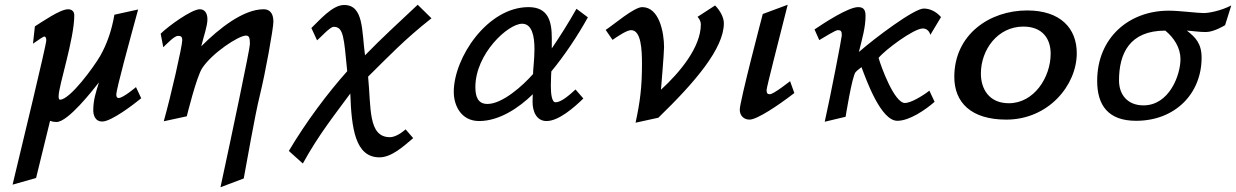

<svg xmlns="http://www.w3.org/2000/svg" viewBox="-20 -494 5208 809"><path d="M33 284 132 256 191 15C191 15 202 20 218 20C267 20 370 -113 397 -147C384 -105 373 -73 373 -29C373 -14 378 18 411 18C449 18 542 -53 575 -80L553 -127C553 -127 499 -81 480 -81C474 -81 470 -85 470 -95C470 -119 527 -325 562 -454L462 -432C451 -367 431 -309 402 -258C376 -213 275 -74 233 -74C228 -74 227 -80 227 -89C227 -133 293 -329 293 -430C293 -445 283 -455 267 -455C233 -455 158 -402 127 -383L119 -310C144 -327 162 -340 167 -340C174 -340 175 -329 175 -324C175 -304 72 121 33 284Z M657 -352 668 -295C690 -316 715 -343 731 -343C743 -343 748 -338 748 -325C748 -300 700 -89 670 17L767 -4C767 -4 808 -171 832 -207C875 -272 986 -344 1016 -344C1030 -344 1033 -335 1033 -308C1033 -288 955 82 909 295L1007 258C1019 196 1053 -4 1075 -93C1098 -186 1132 -374 1132 -403C1132 -441 1114 -455 1091 -455C1006 -455 905 -376 828 -299C839 -344 854 -384 854 -413C854 -438 843 -455 822 -455C787 -455 688 -383 657 -352Z M1197 142 1256 195C1322 75 1387 -6 1456 -100C1461 45 1476 169 1579 169C1631 169 1683 120 1721 88L1689 51C1689 51 1654 84 1623 84C1530 84 1544 -41 1531 -171C1618 -257 1685 -328 1798 -417L1740 -474C1660 -399 1587 -332 1518 -261C1504 -364 1513 -473 1430 -473C1380 -473 1326 -408 1292 -376L1316 -324C1330 -335 1370 -381 1386 -381C1428 -381 1429 -336 1443 -194C1360 -101 1270 19 1197 142Z M1892 -107C1892 -49 1923 16 1999 16C2084 16 2167 -40 2225 -97C2225 -97 2224 -80 2224 -64C2224 -25 2240 16 2283 16C2334 16 2399 -41 2438 -79L2405 -117C2378 -92 2344 -63 2321 -63C2305 -63 2301 -98 2301 -133C2301 -158 2303 -193 2303 -193C2356 -257 2413 -341 2457 -421L2409 -457C2374 -395 2339 -340 2305 -290V-334C2305 -404 2290 -464 2207 -464C2034 -464 1892 -251 1892 -107ZM1983 -127C1983 -268 2121 -394 2180 -394C2222 -394 2232 -341 2232 -287C2232 -245 2226 -202 2226 -182C2183 -133 2097 -56 2034 -56C1994 -56 1983 -86 1983 -127Z M2532 -368 2561 -326C2577 -337 2620 -367 2639 -367C2682 -367 2685 -283 2685 -224C2685 -127 2677 -65 2658 23L2754 2C2909 -148 3030 -290 3030 -396C3030 -420 3015 -449 2993 -471L2919 -423C2919 -423 2933 -410 2933 -391C2933 -296 2846 -190 2765 -116C2765 -116 2778 -269 2778 -295C2778 -357 2758 -464 2686 -464C2651 -464 2565 -389 2532 -368Z M3097 -32C3097 -5 3116 10 3138 10C3170 10 3258 -49 3327 -102L3309 -152C3309 -152 3240 -97 3224 -97C3215 -97 3210 -100 3210 -114C3210 -127 3263 -330 3299 -474L3194 -435C3194 -435 3097 -67 3097 -32Z M3412 -370 3432 -325C3451 -336 3500 -367 3510 -367C3523 -367 3527 -363 3527 -345C3527 -336 3479 -87 3455 19L3543 -2C3543 -2 3570 -172 3585 -190C3593 -199 3610 -211 3610 -211C3630 -158 3691 15 3761 15C3812 15 3879 -31 3918 -65L3896 -112C3865 -88 3817 -60 3793 -60C3748 -60 3692 -214 3682 -250C3708 -283 3830 -374 3868 -374C3895 -374 3900 -347 3900 -347L3945 -422C3924 -446 3898 -458 3872 -458C3832 -458 3669 -336 3599 -275C3613 -332 3627 -379 3627 -427C3627 -452 3619 -464 3596 -464C3554 -464 3452 -397 3412 -370Z M4001 -170C4001 -62 4072 10 4220 10C4397 10 4517 -134 4517 -270C4517 -374 4449 -450 4308 -450C4149 -450 4001 -348 4001 -170ZM4113 -184C4113 -285 4184 -382 4292 -382C4374 -382 4407 -329 4407 -268C4407 -167 4336 -59 4231 -59C4146 -59 4113 -121 4113 -184Z M4603 -153C4603 -51 4649 15 4767 15C4931 15 5043 -99 5043 -251C5043 -311 5017 -337 4981 -365C5002 -364 5031 -359 5061 -359C5096 -359 5142 -388 5142 -388L5168 -471C5123 -448 5073 -439 5052 -439C5023 -439 4952 -449 4904 -449C4738 -449 4603 -336 4603 -153ZM4695 -155C4695 -268 4739 -365 4890 -365C4927 -335 4954 -292 4954 -245C4954 -178 4907 -50 4798 -50C4732 -50 4695 -94 4695 -155Z"/></svg>

Font: KpSans
Style: BoldItalic
Weight: 700
Italic angle: -11°
Version: Version 0.66